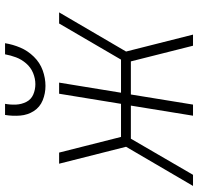

<svg xmlns="http://www.w3.org/2000/svg" viewBox="-32 -752 784 760"><g transform="rotate(-90 360.0 -372.0)"><path d="M4 0H48L191 -246H322L282 0H326L366 -246H497L559 0H603L536 -265L691 -530H647L504 -285H373L413 -530H369L329 -285H198L136 -530H92L159 -265ZM400 -584Q431 -584 461.5 -595Q492 -606 515.5 -630Q539 -654 551.5 -683.5Q564 -713 569 -744H525Q521 -722 513 -700.5Q505 -679 489 -660.5Q473 -642 451 -633Q429 -624 407 -624Q385 -624 365.5 -632.5Q346 -641 336.5 -660Q327 -679 326 -700.5Q325 -722 329 -744H285Q280 -714 282.5 -684Q285 -654 300.5 -630Q316 -606 343 -595Q370 -584 400 -584Z"/></g></svg>

Font: Iosevka Sparkle XLtObl
Style: Regular
Weight: 200
Italic angle: -9°
Designer: Belleve Invis
Foundry: Belleve Invis
Version: Version 4.5.0; ttfautohint (v1.8.3)